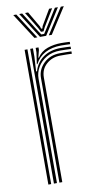

<svg xmlns="http://www.w3.org/2000/svg" viewBox="-87 -801 454 842"><g transform="rotate(-10 140.0 -379.5)"><path d="M82.8 0V-600H95V-562.8L91.2 -498H95.2Q106.8 -537.2 138.2 -558.9Q169.8 -580.5 215 -580.5Q227 -580.5 239.1 -580Q251.2 -579.5 259 -579V-568.5Q249 -569 235.8 -569.4Q222.5 -569.8 211.2 -569.8Q175 -569.8 149.2 -554.5Q123.5 -539.2 109.9 -515.4Q96.2 -491.5 96.2 -465V0ZM58 0V-600H70.5V0ZM107.2 0V-465.5Q107.2 -503.5 135.6 -531Q164 -558.5 208.2 -558.5Q221.5 -558.5 234.6 -558.4Q247.8 -558.2 259 -557.8V-547.2Q247.8 -547.8 234.8 -547.9Q221.8 -548 208 -548Q171.5 -548 145.8 -525.2Q120 -502.5 120 -466V0ZM99.8 -528.8 107.2 -580V-600H119.8V-589L111.2 -555.5H113.8Q130.8 -581.5 159.6 -591.5Q188.5 -601.5 220.5 -601.5Q228.8 -601.5 238.9 -601.2Q249 -601 259 -600.2V-589.8Q250.2 -590.2 240.2 -590.6Q230.2 -591 219.2 -591Q178.2 -591 148 -575.1Q117.8 -559.2 102.5 -528.8ZM35.5 -758.8H49L122.5 -644.2H109.5ZM61.8 -758.8H75.2L128.5 -673.8L141.8 -653.8H154.5L167.5 -673.8L220.8 -758.8H234.2L161.8 -644.2H134.5ZM87.8 -758.8H101.5L142.2 -689.2L145.5 -678.8H151L154 -689.2L195 -758.8H208.5L162.2 -682.5L153.8 -665.5H142.5L134 -682.5ZM247.2 -758.8H260.5L186.8 -644.2H173.5Z"/></g></svg>

Font: Big Shoulders Inline Text Thin Light
Style: Regular
Weight: 300
Version: Version 2.002